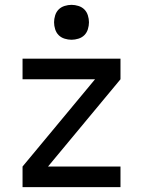

<svg xmlns="http://www.w3.org/2000/svg" viewBox="-20 -772 590 792"><path d="M73 0V-85L372 -445H73V-530H477V-445L178 -85H477V0ZM275 -608Q261 -608 246.5 -612.5Q232 -617 222 -627Q212 -637 207.5 -651.5Q203 -666 203 -680Q203 -694 207.5 -708.5Q212 -723 222 -733Q232 -743 246.5 -747.5Q261 -752 275 -752Q289 -752 303.5 -747.5Q318 -743 328 -733Q338 -723 342.5 -708.5Q347 -694 347 -680Q347 -666 342.5 -651.5Q338 -637 328 -627Q318 -617 303.5 -612.5Q289 -608 275 -608Z"/></svg>

Font: Lode Dark Term
Style: Bold
Weight: 700
Monospace: yes
Designer: Belleve Invis
Foundry: Belleve Invis
Version: Version 29.2.0